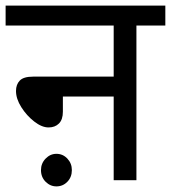

<svg xmlns="http://www.w3.org/2000/svg" viewBox="-20 -642 609 684"><path d="M0 -622H569V-551H466V0H385V-298H204V-244Q204 -216 190 -202Q176 -188 153 -188Q129 -188 102 -209Q75 -230 56 -260Q37 -290 37 -318Q37 -341 50.5 -355Q64 -369 98 -369H385V-551H0ZM126 -36Q126 -60 142.5 -77Q159 -94 181 -94Q204 -94 220 -77Q236 -60 236 -36Q236 -11 220 5.5Q204 22 181 22Q159 22 142.5 5.5Q126 -11 126 -36Z"/></svg>

Font: Noto Sans
Style: Italic
Weight: 400
Italic angle: -12°
Designer: Monotype Design Team
Foundry: Monotype Imaging Inc.
Version: Version 2.013; ttfautohint (v1.8.4.7-5d5b)